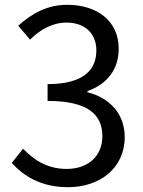

<svg xmlns="http://www.w3.org/2000/svg" viewBox="-20 -766 595 799"><path d="M263 13C394 13 499 -65 499 -196C499 -297 430 -361 344 -382V-387C422 -414 474 -474 474 -563C474 -679 384 -746 260 -746C176 -746 111 -709 56 -659L105 -601C147 -643 198 -672 257 -672C334 -672 381 -626 381 -556C381 -477 330 -416 178 -416V-346C348 -346 406 -288 406 -199C406 -115 345 -63 257 -63C174 -63 119 -103 76 -147L29 -88C77 -35 149 13 263 13Z"/></svg>

Font: Source Han Sans KR
Style: Regular
Weight: 400
Designer: Ryoko NISHIZUKA 西塚涼子 (kana, bopomofo & ideographs); Paul D. Hunt (Latin, Greek & Cyrillic); Sandoll Communications 산돌커뮤니
Foundry: Adobe
Version: Version 2.004;hotconv 1.0.118;makeotfexe 2.5.65603